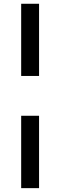

<svg xmlns="http://www.w3.org/2000/svg" viewBox="-20 -830 321 1020"><path d="M92.5 -426.5V-810H187.5V-426.5ZM92.5 169.5V-215H187.5V169.5Z"/></svg>

Font: Libre Caslon Text
Style: Bold
Weight: 700
Designer: Pablo Impallari, Rodrigo Fuenzalida, Katja Schimmel
Foundry: Pablo Impallari, Rodrigo Fuenzalida
Version: Version 2.000